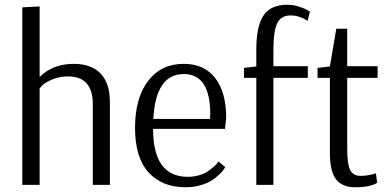

<svg xmlns="http://www.w3.org/2000/svg" viewBox="-20 -779 1644 809"><path d="M74 0V-748L147 -752V-455H148L151 -458Q154 -461 159.5 -466Q165 -471 173 -476.5Q181 -482 193 -488Q205 -494 219 -499Q233 -504 252 -507Q271 -510 291 -510Q364 -510 403.5 -469.5Q443 -429 443 -349V0H371V-340Q371 -457 267 -457Q231 -457 201 -444.5Q171 -432 159 -420L147 -407V0Z M763 10Q663 10 606 -52.5Q549 -115 549 -240Q549 -366 604 -438Q659 -510 754 -510Q840 -510 886.5 -450.5Q933 -391 933 -282L928 -236H625Q625 -34 771 -34Q796 -34 818.5 -40.5Q841 -47 855 -56.5Q869 -66 880 -76Q891 -86 896 -92L900 -99L929 -75Q927 -72 923.5 -66Q920 -60 905.5 -45.5Q891 -31 873.5 -19.5Q856 -8 826.5 1Q797 10 763 10ZM626 -278H865Q866 -288 866 -297Q866 -467 754 -467Q636 -467 626 -278Z M1060 0V-451H1008V-493L1060 -499V-571Q1060 -668 1090 -713.5Q1120 -759 1191 -759Q1215 -759 1238.5 -751.5Q1262 -744 1274 -737L1286 -730L1276 -691Q1242 -714 1204 -714Q1165 -714 1148.5 -682Q1132 -650 1132 -563V-500H1277V-451H1132V0Z M1476 10Q1422 10 1396 -23.5Q1370 -57 1370 -134V-451H1318V-493L1370 -499L1397 -658H1443V-500H1571V-451H1443V-152Q1443 -87 1455.5 -62.5Q1468 -38 1499 -38Q1517 -38 1533 -41Q1549 -44 1556 -46L1564 -49L1569 -9Q1541 10 1476 10Z"/></svg>

Font: Arsenal
Style: Regular
Weight: 400
Designer: Andrij Shevchenko
Foundry: Stairsfor
Version: Version 2.001;PS 002.001;hotconv 1.0.88;makeotf.lib2.5.64775